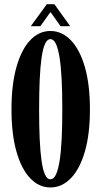

<svg xmlns="http://www.w3.org/2000/svg" viewBox="-20 -854 462 886"><path d="M212.5 11Q159.5 11 119 -31.8Q78.5 -74.5 55.8 -155Q33 -235.5 33 -349Q33 -463.5 55.8 -544.2Q78.5 -625 119 -668Q159.5 -711 212.5 -711Q266 -711 307.2 -668Q348.5 -625 371.8 -544.2Q395 -463.5 395 -349Q395 -235.5 371.8 -155Q348.5 -74.5 307.2 -31.8Q266 11 212.5 11ZM212.5 -26.5Q227.5 -26.5 237.8 -47.8Q248 -69 254.8 -110.2Q261.5 -151.5 264.5 -211.5Q267.5 -271.5 267.5 -349Q267.5 -426.5 264.5 -486.8Q261.5 -547 254.8 -588.8Q248 -630.5 237.8 -652Q227.5 -673.5 212.5 -673.5Q198 -673.5 188 -652Q178 -630.5 172 -588.8Q166 -547 163.2 -486.8Q160.5 -426.5 160.5 -349Q160.5 -271.5 163.2 -211.5Q166 -151.5 172 -110.2Q178 -69 188 -47.8Q198 -26.5 212.5 -26.5ZM122 -733 196 -834.5H231L304 -733H259.5L213 -798.5L166 -733Z"/></svg>

Font: Imbue Thin 10pt
Style: Bold
Weight: 700
Version: Version 1.102